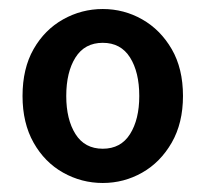

<svg xmlns="http://www.w3.org/2000/svg" viewBox="-20 -831 456 426"><path d="M208 -425Q161 -425 120 -448Q79 -471 54.5 -514.5Q30 -558 30 -618Q30 -679 54.5 -722Q79 -765 120 -788Q161 -811 208 -811Q255 -811 295.5 -788Q336 -765 361 -722Q386 -679 386 -618Q386 -558 361 -514.5Q336 -471 295.5 -448Q255 -425 208 -425ZM208 -501Q248 -501 268.5 -533.5Q289 -566 289 -618Q289 -671 268.5 -703.5Q248 -736 208 -736Q168 -736 147.5 -703.5Q127 -671 127 -618Q127 -566 147.5 -533.5Q168 -501 208 -501Z"/></svg>

Font: Noto Sans HK SemiBold
Style: Regular
Weight: 600
Version: Version 2.004-H2;hotconv 1.0.118;makeotfexe 2.5.65603